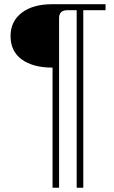

<svg xmlns="http://www.w3.org/2000/svg" viewBox="-20 -617 539 906"><path d="M29.8 -446.8Q29.8 -516.6 83 -557.1Q135.3 -597.2 228 -597.2H478V-568.8H373V269H341.8V-568.8H296.9Q258.8 -568.8 258.8 -530.8V269H228V-297.9Q135.3 -297.9 82 -336.9Q29.8 -375.5 29.8 -446.8Z"/></svg>

Font: Unna Light
Style: Regular
Weight: 300
Designer: Jorge de Buen Unna
Foundry: Omnibus-Type
Version: Version 2.007;PS 002.007;hotconv 1.0.88;makeotf.lib2.5.64775